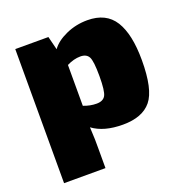

<svg xmlns="http://www.w3.org/2000/svg" viewBox="-125 -623 873 915"><g transform="rotate(-20 311.5 -166.0)"><path d="M214 -500 231 -432Q255 -466 306 -489Q357 -512 415 -512Q510 -512 552.5 -444Q595 -376 595 -244Q595 -96 550 -41Q505 14 406 14Q309 14 253 -28Q257 43 256 81V180H46V-500ZM256 -343V-136Q289 -123 322 -123Q355 -123 367 -144.5Q379 -166 379 -242Q379 -318 367.5 -339.5Q356 -361 325 -361Q292 -361 256 -343Z"/></g></svg>

Font: Exo 2.0 Black
Style: Regular
Weight: 900
Designer: Natanael Gama
Version: Version 1.001;PS 001.001;hotconv 1.0.70;makeotf.lib2.5.58329